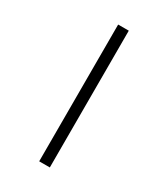

<svg xmlns="http://www.w3.org/2000/svg" viewBox="-223 -892 986 1127"><g transform="rotate(30 270.0 -328.5)"><path d="M234 -792H306V135H234Z"/></g></svg>

Font: lkorean05
Style: Book
Weight: 400
Designer: Jelle Bosma - Monotype Design Team
Foundry: Monotype Imaging Inc.
Version: Version 2.003